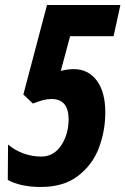

<svg xmlns="http://www.w3.org/2000/svg" viewBox="-20 -734 499 764"><path d="M11 -18 12 -159Q37 -137 72 -124Q107 -111 144 -111Q194 -111 223.5 -155.5Q253 -200 253 -259Q253 -340 185 -340Q168 -340 151 -335.5Q134 -331 111 -322L73 -358L167 -714H459L432 -590H259L222 -452Q251 -459 273 -459Q331 -459 365 -413.5Q399 -368 399 -287Q399 -213 373.5 -145.5Q348 -78 290.5 -34Q233 10 143 10Q62 10 11 -18Z"/></svg>

Font: Noto Sans Display Ex Bold Cond
Style: Italic
Weight: 800
Width: 3
Italic angle: -12°
Designer: Monotype Design team
Foundry: Monotype Imaging Inc.
Version: Version 1.000